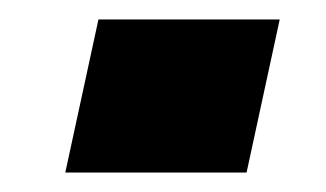

<svg xmlns="http://www.w3.org/2000/svg" viewBox="-20 -398 335 197"><path d="M47 -221 81 -378H267L233 -221Z"/></svg>

Font: Saira SemiCondensed Black
Style: Italic
Weight: 900
Width: 4
Italic angle: -12°
Designer: Hector Gatti with collaboration of the Omnibus-Type team
Foundry: Omnibus-Type
Version: Version 1.101